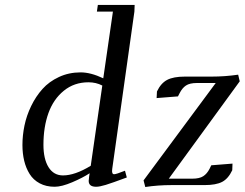

<svg xmlns="http://www.w3.org/2000/svg" viewBox="-20 -749 990 777"><path d="M70.8 -162.1Q70.8 -201.2 79.1 -241.2Q87.4 -281.2 106.2 -320.1Q125 -358.9 151.9 -388.9Q178.7 -418.9 218.8 -437.5Q258.8 -456.1 306.2 -456.1Q347.2 -456.1 397.9 -432.1L437 -702.1H372.1L376 -729H524.9L523.9 -702.1L434.1 -64.9Q431.2 -43.9 441.9 -43.9Q450.2 -43.9 485.8 -58.1L493.2 -30.8Q432.6 -8.3 407.7 -0.7Q382.8 6.8 369.1 6.8Q338.9 6.8 338.9 -17.1Q338.9 -21.5 340.8 -35.2L342.8 -47.9Q315.4 -29.8 272.5 -11.5Q229.5 6.8 201.2 6.8Q166.5 6.8 140.6 -7.1Q114.7 -21 99.9 -44.9Q85 -68.8 77.9 -98.4Q70.8 -127.9 70.8 -162.1ZM155.8 -163.1Q155.8 -105.5 176.5 -72.3Q197.3 -39.1 234.9 -39.1Q283.2 -39.1 347.2 -78.1L394 -402.8Q368.7 -416 337.9 -416Q280.3 -416 238.3 -381.8Q196.3 -347.7 176 -291.3Q155.8 -234.9 155.8 -163.1ZM561 -19 853 -413.1H776.9Q747.6 -413.1 732.4 -402.8Q717.3 -392.6 707 -372.1L700.2 -358.9L613.8 -352.1L615.2 -378.9Q631.3 -412.6 656.7 -425.8Q682.1 -439 728 -439H835.9Q890.6 -439 943.8 -446.8L950.2 -419.9L663.1 -25.9H757.8Q787.1 -25.9 802.5 -35.9Q817.9 -45.9 828.1 -65.9L835 -80.1L920.9 -86.9L919.9 -60.1Q903.8 -25.9 878.9 -12.9Q854 0 808.1 0H674.8Q618.7 0 567.9 7.8Z"/></svg>

Font: Dehuti
Style: Bold-Italic
Weight: 700
Version: Version 1.2